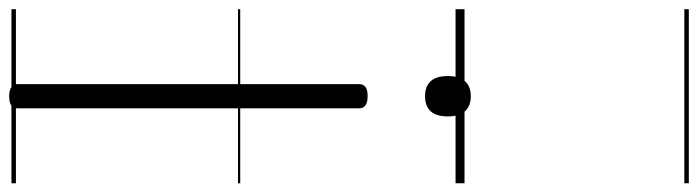

<svg xmlns="http://www.w3.org/2000/svg" viewBox="-584 -472 1555 428"><g transform="rotate(-90 194.0 -257.5)"><path d="M194 -216Q167 -216 167 -235V-996Q167 -1006 173.5 -1010.5Q180 -1015 194 -1015Q221 -1015 221 -996V-235Q221 -226 215 -221Q209 -216 194 -216ZM194 14Q172 14 160.5 1Q149 -12 149 -37Q149 -63 160.5 -75.5Q172 -88 194 -88Q216 -88 227.5 -75.5Q239 -63 239 -37Q239 -12 227.5 1Q216 14 194 14ZM0 490H388V500H0ZM0 -20H388V0H0ZM0 -505H388V-500H0ZM0 -1010H388V-1000H0Z"/></g></svg>

Font: Playwrite ES Guides
Style: Regular
Weight: 400
Designer: Veronika Burian, José Scaglione
Foundry: TypeTogether
Version: Version 1.003